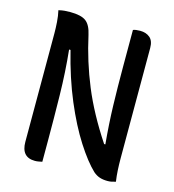

<svg xmlns="http://www.w3.org/2000/svg" viewBox="-107 -799 815 899"><g transform="rotate(15 300.0 -349.5)"><path d="M178 2Q171 3 162.5 5Q154 7 143 7Q77 7 77 -68V-594Q77 -618 75 -647.5Q73 -677 67 -703Q84 -707 96.5 -708Q109 -709 123 -709Q176 -709 199.5 -691.5Q223 -674 233 -628Q260 -505 307 -391Q354 -277 436 -153H442Q433 -250 430.5 -338.5Q428 -427 428 -527V-704Q440 -709 462 -709Q491 -709 509.5 -693.5Q528 -678 528 -643V-108Q528 -80 529.5 -52Q531 -24 535 3Q525 6 516 8Q507 10 496 10Q474 10 457.5 4.5Q441 -1 426 -14Q385 -53 337.5 -127Q290 -201 246 -305Q202 -409 170 -538H163Q174 -433 176 -319.5Q178 -206 178 -100Z"/></g></svg>

Font: Recursive Mn Csl St Med
Style: Regular
Weight: 500
Monospace: yes
Version: Version 1.079;hotconv 1.0.112;makeotfexe 2.5.65598; ttfautoh